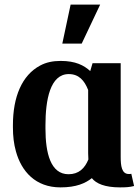

<svg xmlns="http://www.w3.org/2000/svg" viewBox="-20 -802 603 832"><path d="M36 -250C36 -212 40 -178 49 -146C73 -59 134 10 242 10C311 10 350 -8 378 -30C397 -6 435 10 500 10C526 10 542 9 561 4L549 -49C546 -48 543 -48 538 -48C507 -48 503 -84 503 -122V-528H381L371 -494C344 -519 307 -538 243 -538C209 -538 180 -532 154 -518C75 -476 36 -382 36 -260ZM177 -245V-259C177 -369 197 -481 278 -481C322 -481 346 -453 362 -412V-138C362 -129 363 -120 363 -111C347 -72 321 -47 277 -47C199 -47 177 -139 177 -245ZM250 -613H334L414 -782H286Z"/></svg>

Font: Aerodynamic
Style: Regular
Weight: 500
Designer: Google
Version: Version 2.000980; 2014